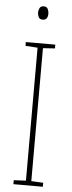

<svg xmlns="http://www.w3.org/2000/svg" viewBox="-60 -930 362 961"><g transform="rotate(5 120.5 -450.0)"><path d="M94 -867Q94 -855 99.5 -844Q105 -833 120 -833Q146 -833 146 -866Q146 -878 140.5 -889Q135 -900 120 -900Q105 -900 99.5 -889Q94 -878 94 -867ZM194 -20 134 -23V-691L194 -695V-714H46V-695L107 -691V-23L46 -20V0H194Z"/></g></svg>

Font: Noto Sans Display SemiCondensed Thin
Style: Regular
Weight: 250
Width: 4
Designer: Monotype Design team
Foundry: Monotype Imaging Inc.
Version: 1.000